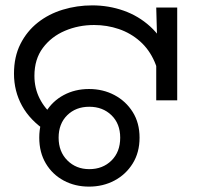

<svg xmlns="http://www.w3.org/2000/svg" viewBox="-20 -686 741 714"><path d="M153 -198Q92 -238 62 -292.5Q32 -347 32 -412Q32 -475 56 -522.5Q80 -570 120.5 -602Q161 -634 213.5 -650Q266 -666 323 -666Q384 -666 439.5 -646.5Q495 -627 538.5 -587.5Q582 -548 607 -488.5Q632 -429 632 -348H575Q575 -410 555 -456Q535 -502 500.5 -532.5Q466 -563 422 -578Q378 -593 330 -593Q272 -593 221.5 -571.5Q171 -550 139.5 -508Q108 -466 108 -404Q108 -358 127.5 -319.5Q147 -281 181 -254L153 -198ZM561 -475 565 -513 561 -658H639V-313H561ZM311 8Q259 8 217 -14.5Q175 -37 150.5 -78Q126 -119 126 -174Q126 -229 150.5 -269.5Q175 -310 217 -332.5Q259 -355 311 -355Q363 -355 405.5 -332.5Q448 -310 473.5 -269.5Q499 -229 499 -174Q499 -119 473.5 -78Q448 -37 405.5 -14.5Q363 8 311 8ZM312 -57Q362 -57 394.5 -89Q427 -121 427 -174Q427 -226 394.5 -257.5Q362 -289 312 -289Q262 -289 230 -257.5Q198 -226 198 -174Q198 -122 230.5 -89.5Q263 -57 312 -57Z"/></svg>

Font: uoriya85
Style: Book
Weight: 400
Designer: Jelle Bosma - Monotype Design Team
Foundry: Monotype Imaging Inc.
Version: Version 2.003